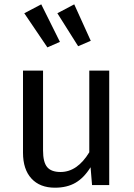

<svg xmlns="http://www.w3.org/2000/svg" viewBox="-20 -852 615 884"><path d="M169.9 -832 255.9 -659.2 198.2 -633.8 91.8 -791ZM321.8 -832 397.9 -664.1 339.8 -639.2 244.1 -791ZM482.9 -526.9V0H403.8L397 -82Q366.7 -33.2 327.6 -10.5Q288.6 12.2 232.9 12.2Q163.6 12.2 124.8 -30Q85.9 -72.3 85.9 -148.9V-526.9H178.2V-159.2Q178.2 -105.5 197 -82.8Q215.8 -60.1 258.8 -60.1Q335.9 -60.1 391.1 -150.9V-526.9Z"/></svg>

Font: FiraGO
Style: Regular
Weight: 400
Designer: bBox Type
Foundry: bBox Type GmbH
Version: Version 1.001;PS 001.001;hotconv 1.0.88;makeotf.lib2.5.64775